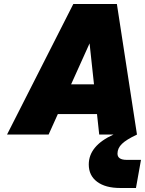

<svg xmlns="http://www.w3.org/2000/svg" viewBox="-20 -670 722 956"><path d="M662 0Q609 25 587 46.5Q565 68 565 95Q565 126 611 126H682L657 266H578Q505 266 463.5 235Q422 204 422 149Q422 56 545 0H474L463 -102H268L222 0H15L345 -650H562ZM426 -454 334 -250H448Z"/></svg>

Font: Overused Grotesk Black
Style: Italic
Weight: 900
Italic angle: -10°
Version: Version 0.003